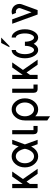

<svg xmlns="http://www.w3.org/2000/svg" viewBox="1225 -1910 904 3394"><g transform="rotate(-90 1677.0 -213.0)"><path d="M390.6 0H301.3L164.1 -195.8L122.1 -135.7V0H48.8V-449.2H122.1V-263.2L252.4 -449.2H341.8L209 -259.3Z M610.4 -63.5Q661.1 -63.5 696.8 -110.6Q732.4 -157.7 743.7 -224.6Q732.4 -291.5 696.8 -338.6Q661.1 -385.7 610.4 -385.7Q559.6 -385.7 523.9 -338.6Q488.3 -291.5 488.3 -224.6Q488.3 -157.7 523.9 -110.6Q559.6 -63.5 610.4 -63.5ZM610.4 9.8Q529.3 9.8 472.2 -58.8Q415 -127.4 415 -224.6Q415 -321.8 472.2 -390.4Q529.3 -459 610.4 -459Q691.4 -459 748.5 -390.6Q770 -364.3 783.7 -334.5L825.2 -449.2H903.3L821.3 -224.6L902.8 0H825.2L783.7 -114.7Q770 -85 748.5 -59.1Q691.4 9.8 610.4 9.8Z M1147.5 0H1070.8Q1001 0 1001 -73.2V-449.2H1074.2V-73.2H1147.5Z M1440.4 -63.5Q1491.2 -63.5 1526.9 -110.6Q1562.5 -157.7 1562.5 -224.6Q1562.5 -291.5 1526.9 -338.6Q1491.2 -385.7 1440.4 -385.7Q1389.6 -385.7 1354 -338.6Q1318.4 -291.5 1318.4 -224.6Q1318.4 -157.7 1354 -110.6Q1389.6 -63.5 1440.4 -63.5ZM1318.4 219.7 1245.1 170.9V-224.6Q1245.1 -321.8 1302.2 -390.4Q1359.4 -459 1440.4 -459Q1521.5 -459 1578.6 -390.4Q1635.7 -321.8 1635.7 -224.6Q1635.7 -127.4 1578.6 -58.8Q1521.5 9.8 1440.4 9.8Q1370.6 9.8 1318.4 -41.5Z M1879.9 0H1803.2Q1733.4 0 1733.4 -73.2V-449.2H1806.6V-73.2H1879.9Z M2319.3 0H2230L2092.8 -195.8L2050.8 -135.7V0H1977.5V-449.2H2050.8V-263.2L2181.2 -449.2H2270.5L2137.7 -259.3Z M2710 9.8Q2649.4 9.8 2606.4 -59.1Q2603 -64 2600.1 -69.3Q2557.1 9.8 2490.2 9.8Q2429.7 9.8 2386.7 -58.8Q2343.8 -127.4 2343.8 -224.6Q2343.8 -321.8 2386.7 -390.4Q2429.7 -459 2490.2 -459V-385.7Q2460 -385.7 2438.5 -338.6Q2417 -291.5 2417 -224.6Q2417 -157.7 2438.5 -110.6Q2460 -63.5 2490.2 -63.5Q2520.5 -63.5 2542 -110.6Q2563.5 -157.7 2563.5 -224.6H2636.7Q2636.7 -157.7 2658.2 -110.6Q2679.7 -63.5 2710 -63.5Q2740.2 -63.5 2761.7 -110.6Q2783.2 -157.7 2783.2 -224.6Q2783.2 -291.5 2761.7 -338.6Q2740.2 -385.7 2710 -385.7V-459Q2771 -459 2813.7 -390.4Q2856.4 -321.8 2856.4 -224.6Q2856.4 -127.4 2813.7 -58.8Q2771 9.8 2710 9.8Z M2560.5 -498H2539.1L2615.2 -644.5H2710Z M3195.8 0H3117.7L2954.1 -449.2H3032.2L3156.7 -107.4L3227.1 -300.3Q3231.4 -311.5 3231.4 -322.3Q3231.4 -335.4 3225.1 -348.6Q3213.9 -372.6 3189 -381.3Q3177.7 -385.7 3166.5 -385.7Q3155.8 -385.7 3145.5 -381.8L3118.2 -449.2Q3142.6 -459 3167 -459Q3190.4 -459 3214.4 -450.2Q3267.6 -431.2 3291.5 -379.9Q3304.7 -351.1 3304.7 -322.3Q3304.7 -298.8 3295.9 -274.9Z"/></g></svg>

Font: Catrinity
Style: Regular
Weight: 400
Designer: Alexander Lange
Foundry: High-Logic / Made with FontCreator
Version: Version 2.090;May 20, 2024;FontCreator 15.0.0.2974 64-bit